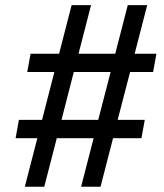

<svg xmlns="http://www.w3.org/2000/svg" viewBox="-20 -713 626 733"><path d="M289.6 0 337.4 -185.5H196.8L148.9 0H74.7L122.6 -185.5H39.6L52.2 -255.4H140.6L187.5 -438H84L96.7 -507.8H205.6L253.4 -693.4H327.6L279.8 -507.8H419.9L467.8 -693.4H542L494.1 -507.8H577.1L564.5 -438H476.6L429.2 -255.4H532.7L520 -185.5H411.6L363.8 0ZM214.8 -255.4H355L402.3 -438H261.7Z"/></svg>

Font: Cascadia Mono PL SemiLight
Style: Italic
Weight: 350
Italic angle: -10°
Monospace: yes
Designer: Aaron Bell
Foundry: Saja Typeworks
Version: Version 2404.023; ttfautohint (v1.8.4)